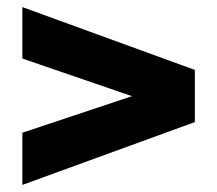

<svg xmlns="http://www.w3.org/2000/svg" viewBox="-20 -620 612 541"><path d="M43 -99V-246L352 -349L43 -455V-600L529 -423V-276Z"/></svg>

Font: MuseoModerno Thin ExtraBold
Style: Regular
Weight: 800
Version: Version 1.002